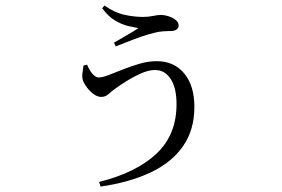

<svg xmlns="http://www.w3.org/2000/svg" viewBox="-20 -611 1040 709"><path d="M301.4 -372.2Q307.3 -358.9 314 -348.2Q320.7 -337.5 328.7 -331.3Q336.6 -325 344.6 -325Q358.5 -325 382.2 -334.2Q405.9 -343.4 435.3 -355.1Q464.6 -366.8 496.5 -376Q528.4 -385.1 559.2 -385.1Q622.6 -385.1 660.2 -339.9Q697.8 -294.6 697.8 -216.4Q697.8 -131.3 655.8 -71.1Q613.9 -10.8 536.3 25.7Q458.8 62.3 351.5 78.1L345.9 60.9Q483.9 26.2 557.9 -43.6Q631.9 -113.5 631.9 -226.3Q631.9 -286.6 610.2 -319.5Q588.5 -352.5 552.7 -352.5Q528.7 -352.5 500.3 -339.8Q471.9 -327.1 446.7 -311.2Q421.5 -295.4 406.3 -284.1Q393.9 -275.6 381.8 -264.4Q369.7 -253.1 354.1 -253.1Q340.6 -253.1 326.8 -262.8Q313.1 -272.6 302.6 -286.1Q292.2 -299.6 287.4 -310.5Q282.6 -323.5 284.1 -337.9Q285.5 -352.2 288.2 -368.9ZM357.4 -580.7 365.5 -590.6Q404.2 -563.8 440.1 -556.2Q475.9 -548.5 507.4 -548.5Q527.6 -548.5 544.9 -552.1Q562.2 -555.8 572.4 -555.8Q587.5 -555.8 603 -550.7Q618.4 -545.6 629.1 -537Q639.7 -528.4 639.7 -516.5Q639.7 -508.1 632.3 -502.3Q624.8 -496.5 610.1 -496.5Q599.6 -496.5 582.9 -495.4Q566.2 -494.3 550 -489.9Q530.1 -485.4 503.7 -476.3Q477.2 -467.2 451.8 -457.1Q426.5 -447.1 407.5 -439.7L400.9 -453.4Q424.5 -467.4 449.8 -481.8Q475 -496.2 491 -507.2Q477.1 -509.6 453.8 -514.8Q430.5 -520 404.9 -535.2Q379.2 -550.4 357.4 -580.7Z"/></svg>

Font: Noto Serif SC
Style: Regular
Weight: 200
Designer: Ryoko NISHIZUKA 西塚涼子 (kana & ideographs); Frank Grießhammer (Latin, Greek & Cyrillic); Wenlong ZHANG 张文龙 (bopomofo); San
Foundry: Adobe
Version: Version 2.001;hotconv 1.1.0;makeotfexe 2.6.0